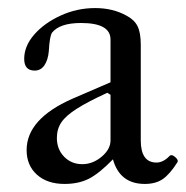

<svg xmlns="http://www.w3.org/2000/svg" viewBox="-20 -445 461 476"><path d="M140 11Q97 11 71.5 -12Q46 -35 46 -73Q46 -150 159 -200L254 -241V-347Q254 -388 181 -388Q128 -388 109 -364Q103 -355 101 -318Q99 -296 90 -283Q81 -270 66 -270Q40 -270 40 -299Q40 -331 65 -359.5Q90 -388 130.5 -406.5Q171 -425 216 -425Q260 -425 294 -406Q313 -396 321 -380Q329 -364 329 -334V-97Q329 -42 368 -42Q385 -42 401 -59Q406 -63 414.5 -55.5Q423 -48 420 -43Q401 -13 383.5 -1Q366 11 339 11Q277 11 260 -50Q226 -15 200.5 -2Q175 11 140 11ZM184 -38Q210 -38 232 -56.5Q254 -75 254 -97V-210L246 -215Q198 -193 170.5 -175.5Q143 -158 132 -141.5Q121 -125 121 -103Q121 -75 139 -56.5Q157 -38 184 -38Z"/></svg>

Font: Junicode SmExp
Style: Regular
Weight: 400
Width: 6
Designer: Peter S. Baker
Version: Version 2.205; ttfautohint (v1.8.4)